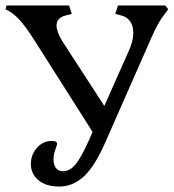

<svg xmlns="http://www.w3.org/2000/svg" viewBox="-31 -670 636 703"><path d="M585 -636 572 -619Q547 -587 522 -529L356 -152Q317 -62 276.5 -24.5Q236 13 186 13Q138 13 110 -10Q82 -33 82 -70Q82 -103 104 -128.5Q126 -154 159 -154Q178 -154 178 -143Q178 -140 171.5 -122Q165 -104 165 -86Q165 -66 174 -54.5Q183 -43 199 -43Q225 -43 245.5 -68Q266 -93 294 -155L308 -187L96 -521Q63 -573 39.5 -598.5Q16 -624 -11 -636L-7 -650H222L232 -619L212 -614Q176 -606 176 -576Q176 -554 198 -518L351 -282L438 -478Q457 -517 457 -550Q457 -576 445 -592.5Q433 -609 411 -614L391 -619L401 -650H574Z"/></svg>

Font: Kurale
Style: Regular
Weight: 400
Designer: Eduardo Rodriguez Tunni
Foundry: Eduardo Rodriguez Tunni
Version: Version 2.000